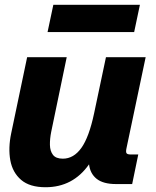

<svg xmlns="http://www.w3.org/2000/svg" viewBox="-20 -765 647 798"><path d="M169.4 13.2Q103.5 13.2 67.9 -17.3Q32.2 -47.9 22.9 -98.6Q13.7 -149.4 26.4 -210.4L92.8 -527.3H257.3L192.9 -217.3Q187 -188 187.5 -162.6Q188 -137.2 200.2 -121.3Q212.4 -105.5 241.2 -105.5Q286.1 -105.5 318.1 -150.1Q350.1 -194.8 371.1 -293.9L420.4 -527.3H585.4L505.9 -149.9Q502.4 -134.3 505.6 -128.7Q508.8 -123 522.5 -123H554.7L529.3 0H462.4Q409.2 0 381.8 -21.7Q354.5 -43.5 350.1 -82Q283.2 13.2 169.4 13.2ZM177.7 -631.8 201.7 -745.1H561.5L537.6 -631.8Z"/></svg>

Font: Schibsted Grotesk ExtraBold
Style: Italic
Weight: 800
Italic angle: -12°
Designer: Bakken & Baeck AS, Henrik Kongsvoll
Foundry: Schibsted ASA
Version: Version 1.100; ttfautohint (v1.8.4.7-5d5b);gftools[0.9.25]